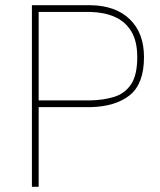

<svg xmlns="http://www.w3.org/2000/svg" viewBox="-20 -720 617 740"><path d="M103 -700H327Q425 -699 480 -646Q535 -593 535 -500Q535 -397 480 -353Q425 -309 327 -307H129V0H103ZM327 -674H129V-333H327Q380 -334 421 -347Q462 -360 485.5 -395.5Q509 -431 509 -500Q509 -562 485.5 -600Q462 -638 421 -655.5Q380 -673 327 -674Z"/></svg>

Font: Haskoy Thin
Style: Regular
Weight: 100
Designer: Ertekin Erdin
Foundry: Ertekin Erdin
Version: Version 2.000; ttfautohint (v1.8.4.7-5d5b)